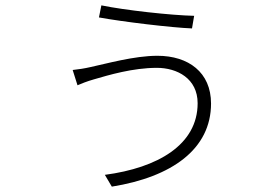

<svg xmlns="http://www.w3.org/2000/svg" viewBox="-20 -645 1040 716"><path d="M717 -260C717 -105 568 -19 371 7L397 51C621 15 767 -89 767 -259C767 -375 683 -437 567 -437C480 -437 375 -407 318 -395C297 -390 271 -386 251 -384L269 -327C283 -333 305 -342 330 -349C385 -365 475 -392 565 -392C641 -392 717 -352 717 -260ZM358 -625 349 -580C436 -564 619 -542 696 -539L704 -586C617 -588 445 -607 358 -625Z"/></svg>

Font: Noto Sans KR Light
Style: Regular
Weight: 300
Designer: Ryoko NISHIZUKA 西塚涼子 (kana, bopomofo & ideographs); Paul D. Hunt (Latin, Greek & Cyrillic); Sandoll Communications 산돌커뮤니
Foundry: Adobe
Version: Version 2.004;hotconv 1.0.118;makeotfexe 2.5.65603